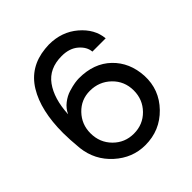

<svg xmlns="http://www.w3.org/2000/svg" viewBox="-204 -900 1052 1052"><g transform="rotate(-45 322.0 -374.0)"><path d="M323 8Q224 8 147 -61.5Q70 -131 58 -235Q51 -310 51 -358Q51 -532 115 -636.5Q179 -741 308 -754Q330 -756 339 -756Q438 -756 507 -697Q576 -638 583 -560H480Q477 -599 440.5 -630.5Q404 -662 344 -662Q247 -662 198 -594.5Q149 -527 143 -411Q157 -442 184.5 -463.5Q212 -485 242 -494Q272 -503 291.5 -506Q311 -509 325 -509Q441 -509 511.5 -441Q582 -373 588 -264Q593 -153 515 -72.5Q437 8 323 8ZM323 -81Q394 -81 442 -130Q490 -179 490 -249Q490 -321 440 -369.5Q390 -418 318 -418Q250 -418 203 -369Q156 -320 156 -251Q156 -179 204.5 -130Q253 -81 323 -81Z"/></g></svg>

Font: Oakes Grotesk Medium
Style: Italic
Weight: 500
Italic angle: -8°
Designer: Samuel Oakes
Foundry: Samuel Oakes
Version: Version 1.000;PS 001.000;hotconv 1.0.88;makeotf.lib2.5.64775